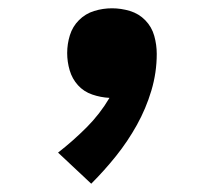

<svg xmlns="http://www.w3.org/2000/svg" viewBox="-20 -228 540 463"><path d="M200 215 120 140Q156 112 188.5 79.5Q221 47 244 8Q223 7 202.5 0Q182 -7 168 -22.5Q154 -38 148 -58.5Q142 -79 142 -100Q142 -122 148.5 -143Q155 -164 170.5 -179.5Q186 -195 207 -201.5Q228 -208 250 -208Q272 -208 293.5 -201.5Q315 -195 330.5 -179Q346 -163 352 -141.5Q358 -120 358 -98Q358 -53 345 -9.5Q332 34 310 73.5Q288 113 260 148Q232 183 200 215Z"/></svg>

Font: Iosevka Curly Slab Heavy
Style: Regular
Weight: 900
Monospace: yes
Designer: Belleve Invis
Foundry: Belleve Invis
Version: Version 22.1.2; ttfautohint (v1.8.4)